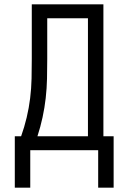

<svg xmlns="http://www.w3.org/2000/svg" viewBox="-20 -690 590 882"><path d="M48 172V-64H77Q92 -106 102.5 -150Q113 -194 118.5 -239Q124 -284 125 -329Q126 -374 126 -419V-670H455V-64H502V172H431V0H119V172ZM152 -64H384V-606H197V-419Q197 -374 196 -329Q195 -284 190 -239.5Q185 -195 175.5 -151Q166 -107 152 -64Z"/></svg>

Font: Lode Term
Style: Regular
Weight: 400
Monospace: yes
Designer: Belleve Invis
Foundry: Belleve Invis
Version: Version 29.2.0